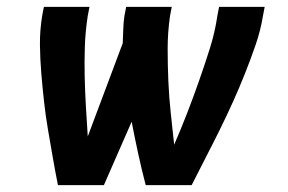

<svg xmlns="http://www.w3.org/2000/svg" viewBox="-20 -540 840 560"><path d="M539 0H405Q393 -46 383 -92Q373 -138 364 -185L283 0H149Q141 -40 134 -80.5Q127 -121 120 -161.5Q113 -202 108.5 -243Q104 -284 100.5 -325.5Q97 -367 96.5 -409Q96 -451 103 -494L108 -520H241L236 -494Q229 -449 227.5 -405Q226 -361 227 -317Q228 -273 230.5 -229.5Q233 -186 236 -142L338 -414Q339 -434 339.5 -454Q340 -474 343 -494L348 -520H481L476 -494Q469 -446 469 -398.5Q469 -351 471 -304Q473 -257 478 -210.5Q483 -164 488 -118Q508 -164 526 -210.5Q544 -257 560.5 -304Q577 -351 592 -398.5Q607 -446 614 -494L619 -520H752L747 -494Q740 -451 725.5 -409Q711 -367 694.5 -325.5Q678 -284 659.5 -243Q641 -202 621 -161.5Q601 -121 580 -80.5Q559 -40 539 0Z"/></svg>

Font: Iosevka Aile Extrabold
Style: Italic
Weight: 800
Italic angle: -9°
Designer: Belleve Invis
Foundry: Belleve Invis
Version: Version 31.1.0; ttfautohint (v1.8.4)